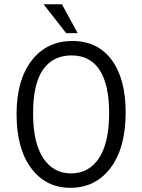

<svg xmlns="http://www.w3.org/2000/svg" viewBox="-20 -872 670 904"><path d="M58 -334.6Q58 -495.1 129 -587Q200 -679 321 -679Q439.5 -679 505.6 -590.1Q571.6 -501.2 571.6 -343.2Q571.6 -175.3 500.6 -81.5Q429.6 12.3 311.1 12.3Q196.3 12.3 127.2 -79.6Q58 -171.6 58 -334.6ZM135.8 -338.3Q135.8 -200 183.3 -127.8Q230.9 -55.6 314.8 -55.6Q398.8 -55.6 446.3 -127.8Q493.8 -200 493.8 -339.5Q493.8 -474.1 448.8 -542.6Q403.7 -611.1 317.3 -611.1Q229.6 -611.1 182.7 -544.4Q135.8 -477.8 135.8 -338.3ZM345.7 -716H291.4L185.2 -851.9H271.6Z"/></svg>

Font: Slabo 27px
Style: Regular
Weight: 400
Version: Version 1.02 Build 003a